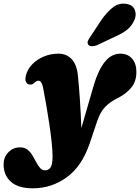

<svg xmlns="http://www.w3.org/2000/svg" viewBox="-128 -776 760 1041"><path d="M380.5 -314Q404 -394 439.5 -439.5Q475 -485 525 -485Q564.5 -485 588 -458.2Q611.5 -431.5 611.5 -386.5Q611.5 -334 583.2 -300.2Q555 -266.5 510.5 -244.5Q469 -224 442.2 -196.5Q415.5 -169 398.5 -118L358.5 1Q316.5 125 234.2 185Q152 245 49.5 245Q-28.5 245 -68.5 209.8Q-108.5 174.5 -108.5 115Q-108.5 77.5 -83.2 50.2Q-58 23 -18.5 23Q5 23 21 35.5Q37 48 48 66.8Q59 85.5 68.8 104Q78.5 122.5 89.5 135Q100.5 147.5 116.5 147.5Q135.5 147.5 146.2 131.8Q157 116 157 70.5Q157 41.5 152 -5.5Q147 -52.5 139 -106.2Q131 -160 122 -211.2Q113 -262.5 105.5 -301Q98 -338.5 79.5 -338.5Q69.5 -338.5 58 -326.5Q45 -314 27.5 -318.5Q19 -320.5 12.8 -331.8Q6.5 -343 13 -368.5Q21 -400 46 -426.5Q71 -453 108.2 -469Q145.5 -485 190 -485Q231.5 -485 259.5 -456.5Q287.5 -428 294 -369.5Q300 -314.5 305.2 -235.8Q310.5 -157 313 -81.5ZM421.5 -667.5Q452 -711 484.5 -736.2Q517 -761.5 556.5 -755Q591.5 -750 602.5 -723Q613.5 -696 600.5 -667Q587 -636 562 -615.5Q537 -595 492 -575.5L397 -530.5Q383 -525 369.5 -525.5Q356 -526 350.5 -534Q344 -543.5 348.8 -554.8Q353.5 -566 363 -578.5Z"/></svg>

Font: Fraunces 9pt S050 Black
Style: Italic
Weight: 900
Italic angle: -16°
Version: Version 1.000; ttfautohint (v1.8.3)